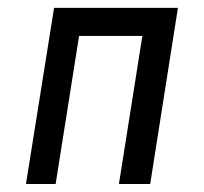

<svg xmlns="http://www.w3.org/2000/svg" viewBox="-20 -460 510 480"><path d="M355.5 0 424.8 -440.4H115.2L44.9 0H119.1L177.7 -370.1H335.9L277.3 0Z"/></svg>

Font: Geo
Style: Oblique
Weight: 500
Italic angle: -11°
Version: Version 001.2